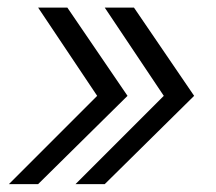

<svg xmlns="http://www.w3.org/2000/svg" viewBox="-20 -544 557 494"><path d="M2.9 -70.3 230 -297.4 78.1 -524.4H153.3L308.1 -297.4L78.1 -70.3ZM174.3 -70.3 401.4 -297.4 249.5 -524.4H324.7L479.5 -297.4L249.5 -70.3Z"/></svg>

Font: Inter 20pt Light
Style: Italic
Weight: 300
Italic angle: -9.3988°
Version: Version 4.001;git-66647c0bb